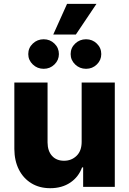

<svg xmlns="http://www.w3.org/2000/svg" viewBox="-20 -977 676 1004"><path d="M407 -235.4V-545.5H580.3V0H414.8V-101.6H409.1Q391 -51.5 347.5 -22.2Q304 7.1 242.5 7.1Q186.4 7.1 144.4 -18.5Q102.3 -44 78.8 -90.2Q55.4 -136.4 55 -197.8V-545.5H228.7V-231.9Q229 -187.5 252.1 -161.9Q275.2 -136.4 315 -136.4Q353.7 -136.4 380.3 -162.1Q407 -187.9 407 -235.4ZM208.5 -617.2Q175.1 -617.2 151.5 -639.9Q127.8 -662.6 127.8 -694.2Q127.8 -726.6 151.5 -749.1Q175.1 -771.7 208.5 -771.7Q241.5 -771.7 264.7 -749.1Q288 -726.6 288 -694.2Q288 -662.6 264.7 -639.9Q241.5 -617.2 208.5 -617.2ZM430 -617.2Q396.7 -617.2 373 -639.9Q349.4 -662.6 349.4 -694.2Q349.4 -726.6 373 -749.1Q396.7 -771.7 430 -771.7Q463.1 -771.7 486.3 -749.1Q509.6 -726.6 509.6 -694.2Q509.6 -662.6 486.3 -639.9Q463.1 -617.2 430 -617.2ZM258.5 -796.5 330.6 -956.7H484.4L376.8 -796.5Z"/></svg>

Font: Inter UI Extra Bold
Style: Regular
Weight: 800
Designer: Rasmus Andersson
Foundry: rsms
Version: 3.2;8d6f07862